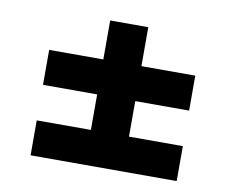

<svg xmlns="http://www.w3.org/2000/svg" viewBox="-62 -701 800 660"><g transform="rotate(10 338.0 -371.0)"><path d="M405 -365V-241H593V-119H83V-241H272V-365H83V-487H272V-623H405V-487H593V-365Z"/></g></svg>

Font: MSTAGE SemiBold
Style: Regular
Weight: 600
Designer: Ninad Kale (Devanagari), Jonny Pinhorn (Latin)
Foundry: Indian Type Foundry
Version: 4.004